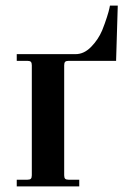

<svg xmlns="http://www.w3.org/2000/svg" viewBox="-20 -668 470 688"><path d="M40 0V-24H78Q87 -24 90.5 -27.5Q94 -31 94 -40V-434Q94 -443 90.5 -446.5Q87 -450 78 -450H40V-474H251Q281 -474 306.5 -500Q332 -526 346 -559Q356 -584 363 -606Q370 -628 372 -638L374 -648H402L396 -450H226Q217 -450 213.5 -446.5Q210 -443 210 -434V-40Q210 -31 213.5 -27.5Q217 -24 226 -24H264V0Z"/></svg>

Font: Old Standard TT
Style: Bold
Weight: 700
Designer: Alexey Kryukov <alexios@thessalonica.org.ru>
Version: Version 2.2